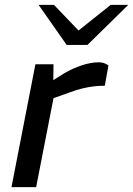

<svg xmlns="http://www.w3.org/2000/svg" viewBox="-20 -766 545 786"><path d="M27 0 125 -503H199L198 -417L176 -424L243 -466Q277 -486 314.5 -498.5Q352 -511 384 -511Q407 -511 424 -498L409 -415Q386 -415 364.5 -412.5Q343 -410 319.5 -404.5Q296 -399 266 -388L199 -364L128 0ZM253 -582 289 -631 433 -746H505L338 -582ZM253 -582 138 -746H201L315 -627L338 -582Z"/></svg>

Font: REM
Style: Italic
Weight: 400
Italic angle: -11°
Designer: Octavio Pardo
Foundry: Ashler Design
Version: Version 1.005;gftools[0.9.28]